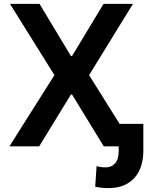

<svg xmlns="http://www.w3.org/2000/svg" viewBox="-20 -747 752 980"><path d="M532.3 213.1Q497.5 213.1 465.9 206L473 100.9Q492.5 107.2 521.7 107.2Q548.7 107.2 567.5 86.3Q585.9 65.7 585.9 23.4V0H509.6L347.7 -264.6H342L180 0H28.1L257.8 -363.6L30.9 -727.3H181.8L342 -460.9H347.7L508.5 -727.3H658.7L434.7 -363.6L590.6 -114.7H711.6V23.4Q711.6 63.6 701 98.4Q690.3 133.2 668.3 158.7Q646.3 184.3 612.6 198.9Q578.8 213.4 532.3 213.1Z"/></svg>

Font: Linik Sans SemiBold
Style: Regular
Weight: 600
Designer: Fonts by Rasmus Andersson / Changes by Cristiano Sobral with parts from Marc Monis
Foundry: rsms
Version: Version 3.020; ttfautohint (v1.6)